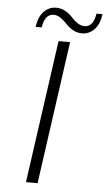

<svg xmlns="http://www.w3.org/2000/svg" viewBox="-58 -900 524 938"><g transform="rotate(5 203.5 -431.0)"><path d="M204.6 -700.2H261.2L163.1 0H106ZM86.9 -759.8Q93.8 -810.1 119.1 -835.9Q144.5 -861.8 179.2 -861.8Q204.1 -861.8 225.1 -849.6Q246.1 -837.4 258.5 -823Q271 -808.6 288.3 -796.4Q305.7 -784.2 324.2 -784.2Q367.7 -784.2 377.4 -850.1H407.2Q400.4 -799.8 375 -773.9Q349.6 -748 314.9 -748Q294.4 -748 277.1 -756.1Q259.8 -764.2 247.6 -775.6Q235.4 -787.1 224.1 -798.6Q212.9 -810.1 199 -818.1Q185.1 -826.2 169.9 -826.2Q126.5 -826.2 116.7 -759.8Z"/></g></svg>

Font: Fivo Sans Light
Style: Regular
Weight: 300
Designer: Alexander Slobzheninov
Foundry: Alexander Slobzheninov
Version: 1.0